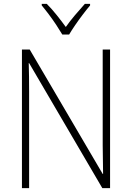

<svg xmlns="http://www.w3.org/2000/svg" viewBox="-20 -969 680 989"><path d="M547 0H507L130 -644H128Q129 -609 129.5 -574Q130 -539 130 -497V0H93V-714H133L509 -73H511Q511 -108 510 -148.5Q509 -189 509 -221V-714H547ZM301 -791Q288 -813 269.5 -841Q251 -869 231 -895.5Q211 -922 195 -941V-949H221Q246 -924 272 -891.5Q298 -859 319 -830Q340 -860 365.5 -890Q391 -920 417 -949H444V-941Q427 -921 406.5 -894Q386 -867 367.5 -840Q349 -813 336 -791Z"/></svg>

Font: Noto Sans Telugu SemiCondensed ExtraLight
Style: Regular
Weight: 200
Width: 4
Designer: Jelle Bosma - Monotype Design Team
Foundry: Monotype Imaging Inc.
Version: Version 2.005; ttfautohint (v1.8.4.7-5d5b)